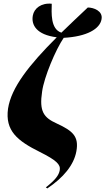

<svg xmlns="http://www.w3.org/2000/svg" viewBox="-20 -837 590 1076"><path d="M245 219C335 159 394 88 408 11C423 -72 389 -103 298 -145C225 -178 199 -212 216 -324C227 -405 292 -559 337 -625C467 -632 540 -675 549 -729C558 -776 504 -795 472 -795C419 -745 369 -698 324 -654C262 -674 269 -766 270 -816C211 -822 171 -790 164 -750C154 -697 185 -642 298 -628C142 -472 43 -346 25 -228C8 -104 77 -48 204 15C296 61 320 85 315 116C310 146 289 172 237 213Z"/></svg>

Font: Noto Serif Display Condensed Black
Style: Italic
Weight: 900
Width: 3
Italic angle: -12°
Designer: Monotype Design Team
Foundry: Monotype Imaging Inc.
Version: Version 2.009